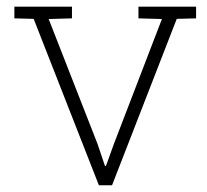

<svg xmlns="http://www.w3.org/2000/svg" viewBox="-20 -548 613 568"><path d="M272.5 0 79.6 -492.2 22.5 -493.7V-528.3H192.9V-493.7L124 -491.7L268.6 -122.1L290.5 -57.1H293.5L316.9 -122.1L459 -491.7L389.6 -493.7V-528.3H560.1V-493.7L502.9 -492.2L311.5 0Z"/></svg>

Font: Roboto Slab ExtraLight
Style: Regular
Weight: 250
Designer: Google
Version: Version 2.000; ttfautohint (v1.8.1.43-b0c9)